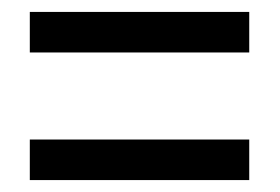

<svg xmlns="http://www.w3.org/2000/svg" viewBox="-20 -513 470 322"><path d="M30 -425V-493H398V-425ZM30 -211V-279H398V-211Z"/></svg>

Font: Noto Sans ExtraCondensed
Style: Regular
Weight: 400
Width: 2
Designer: Monotype Design Team
Foundry: Monotype Imaging Inc.
Version: Version 2.013